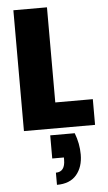

<svg xmlns="http://www.w3.org/2000/svg" viewBox="-66 -746 626 1116"><g transform="rotate(-5 247.5 -188.5)"><path d="M252 -150H471V0H56V-705H252ZM349 38Q373 100 373 164Q373 237 334.5 282.5Q296 328 220 328V257Q274 257 274 186V173H206V38Z"/></g></svg>

Font: Fz Poppins ExtBd
Style: Regular
Weight: 800
Designer: Ninad Kale (Devanagari), Jonny Pinhorn (Latin)
Foundry: Indian Type Foundry
Version: Vit hóa bi Vntype.Com & FontZin.Com